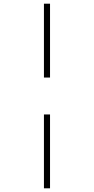

<svg xmlns="http://www.w3.org/2000/svg" viewBox="-20 -780 507 1040"><path d="M218 -360H251V-760H218ZM218 240H251V-160H218Z"/></svg>

Font: Noto Serif Condensed ExtraLight
Style: Italic
Weight: 200
Width: 3
Italic angle: -12°
Designer: Monotype Design Team
Foundry: Monotype Imaging Inc.
Version: Version 2.013